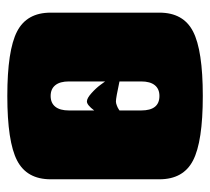

<svg xmlns="http://www.w3.org/2000/svg" viewBox="-45 -525 580 530"><g transform="rotate(-90 245.0 -260.0)"><path d="M285.2 -259.8V-359.9Q285.2 -384.3 274.9 -397.2Q264.6 -410.2 245.1 -410.2Q225.6 -410.2 215.3 -397.2Q205.1 -384.3 205.1 -359.9V-290Q220.2 -310.1 230 -310.1Q238.8 -310.1 252.7 -297.6Q266.6 -285.2 275.9 -272.5ZM475.1 -410.2V-109.9Q475.1 -43.9 423.1 -17.1Q371.1 9.8 245.1 9.8Q119.1 9.8 67.1 -17.1Q15.1 -43.9 15.1 -109.9V-410.2Q15.1 -476.1 67.1 -502.9Q119.1 -529.8 245.1 -529.8Q371.1 -529.8 423.1 -502.9Q475.1 -476.1 475.1 -410.2ZM285.2 -220.2Q239.7 -230 230 -230Q225.1 -230 218.8 -227.5Q212.4 -225.1 209 -222.7L205.1 -220.2V-160.2Q205.1 -109.9 245.1 -109.9Q264.6 -109.9 274.9 -122.8Q285.2 -135.7 285.2 -160.2Z"/></g></svg>

Font: Mikodacs
Style: Regular
Weight: 400
Designer: gluk (gluksza@wp.pl)
Foundry: gluk (gluksza@wp.pl)
Version: Version 0.28